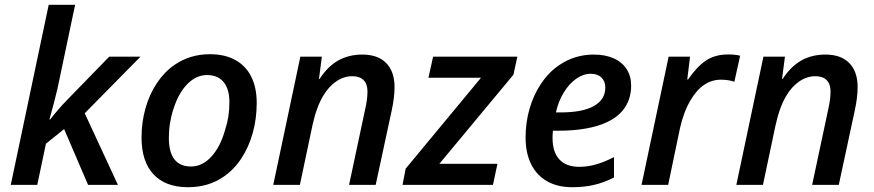

<svg xmlns="http://www.w3.org/2000/svg" viewBox="-20 -780 3688 810"><path d="M185.5 -759.8H296.9L222.2 -404.8Q209 -348.6 188.5 -275.9H191.4Q227.1 -321.3 262.2 -357.4L440.9 -541H572.8L337.4 -302.2L477.5 0H351.6L250.5 -235.4L173.8 -173.8L137.2 0H25.4Z M577.1 -199.7Q577.1 -264.2 593.8 -323.2Q610.4 -382.3 641.8 -429.4Q673.3 -476.6 716.3 -506.3Q781.7 -551.3 865.7 -551.3Q928.2 -551.3 972.4 -527.1Q1016.6 -502.9 1039.8 -456.8Q1063 -410.6 1063 -345.7Q1063 -279.8 1046.4 -219.7Q1029.8 -159.7 998.5 -112.1Q967.3 -64.5 924.3 -35.2Q859.9 9.8 773.4 9.8Q678.2 9.8 627.7 -44.4Q577.1 -98.6 577.1 -199.7ZM930.7 -235.8Q947.8 -286.6 947.8 -348.6Q947.8 -404.3 923.3 -433.8Q898.9 -463.4 853.5 -463.4Q807.6 -463.4 770.3 -425.3Q732.9 -387.2 711.9 -320.8Q692.4 -262.2 692.4 -198.2Q692.4 -77.6 786.1 -77.6Q834.5 -77.6 872.8 -120.4Q911.1 -163.1 930.7 -235.8Z M1247.1 -541H1337.9L1325.7 -447.3H1328.6Q1362.3 -499.5 1406.7 -524.7Q1451.2 -549.8 1508.8 -549.8Q1574.2 -549.8 1609.4 -513.9Q1644.5 -478 1644.5 -412.6Q1644.5 -369.1 1632.3 -313L1564.9 0H1452.6L1521 -321.3Q1530.3 -361.8 1530.3 -394.5Q1530.3 -425.3 1513.9 -441.9Q1497.6 -458.5 1466.3 -458.5Q1430.7 -458.5 1398.7 -436.8Q1366.7 -415 1343.3 -375.5Q1314.9 -328.1 1297.9 -250L1245.1 0H1132.8Z M1691.4 -68.4 2009.3 -452.1H1787.6L1807.1 -541H2162.6L2146 -464.8L1833.5 -88.9H2078.6L2059.6 0H1678.2Z M2197.3 -200.2Q2197.3 -263.2 2214.1 -321.5Q2231 -379.9 2262.7 -427.2Q2294.4 -474.6 2337.9 -504.4Q2403.3 -549.8 2485.4 -549.8Q2533.2 -549.8 2568.8 -533.9Q2604.5 -518.1 2623.5 -488.5Q2642.6 -459 2642.6 -419.4Q2642.6 -367.7 2618.2 -329.3Q2593.8 -291 2545.9 -267.1Q2467.8 -228.5 2335 -228.5H2313Q2311 -216.8 2311 -198.7Q2311 -138.7 2339.8 -107.4Q2368.7 -76.2 2423.8 -76.2Q2458.5 -76.2 2493.9 -86.2Q2529.3 -96.2 2570.3 -117.2V-31.2Q2526.9 -9.3 2485.6 0.2Q2444.3 9.8 2394.5 9.8Q2332.5 9.8 2288.3 -15.1Q2244.1 -40 2220.7 -87.4Q2197.3 -134.8 2197.3 -200.2ZM2533.7 -411.1Q2533.7 -436.5 2517.6 -452.6Q2501.5 -468.8 2472.7 -468.8Q2440.9 -468.8 2410.9 -447.8Q2380.9 -426.8 2358.2 -389.4Q2335.4 -352.1 2325.2 -305.7H2344.7Q2437.5 -305.7 2485.6 -332.8Q2533.7 -359.9 2533.7 -411.1Z M2800.8 -541H2891.1L2879.4 -444.8H2882.8Q2920.9 -500 2959 -525.1Q2997.1 -550.3 3052.2 -550.3Q3082 -550.3 3102.5 -544.9L3078.1 -435.1Q3054.2 -443.8 3021 -443.8Q2982.9 -443.8 2950.4 -421.9Q2918 -399.9 2892.6 -356Q2863.8 -307.1 2848.6 -238.8L2798.8 0H2686.5Z M3200.7 -541H3291.5L3279.3 -447.3H3282.2Q3315.9 -499.5 3360.4 -524.7Q3404.8 -549.8 3462.4 -549.8Q3527.8 -549.8 3563 -513.9Q3598.1 -478 3598.1 -412.6Q3598.1 -369.1 3585.9 -313L3518.6 0H3406.2L3474.6 -321.3Q3483.9 -361.8 3483.9 -394.5Q3483.9 -425.3 3467.5 -441.9Q3451.2 -458.5 3419.9 -458.5Q3384.3 -458.5 3352.3 -436.8Q3320.3 -415 3296.9 -375.5Q3268.6 -328.1 3251.5 -250L3198.7 0H3086.4Z"/></svg>

Font: Viking Open Sans Light
Style: Bold Italic
Weight: 600
Italic angle: -12°
Foundry: Ascender Corporation
Version: Version 2.000